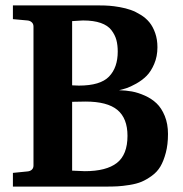

<svg xmlns="http://www.w3.org/2000/svg" viewBox="-20 -691 679 711"><path d="M602.1 -194.8Q602.1 -155.8 594 -125.2Q585.9 -94.7 574 -74.5Q562 -54.2 542 -39.8Q522 -25.4 503.9 -17.8Q485.8 -10.3 459.7 -6.1Q433.6 -2 415.3 -1Q397 0 371.1 0H27.8V-50.8L82 -56.2Q91.8 -57.1 97.9 -62.7Q104 -68.4 104 -78.1V-592.8Q104 -602.5 97.7 -608.4Q91.3 -614.3 82 -615.2L27.8 -620.1V-670.9H350.1Q368.2 -670.9 384.8 -669.7Q401.4 -668.5 423.6 -664.6Q445.8 -660.6 464.4 -654.1Q482.9 -647.5 501.7 -635.7Q520.5 -624 533.4 -608.2Q546.4 -592.3 554.7 -568.6Q563 -544.9 563 -516.1Q563 -481.9 551 -454.1Q539.1 -426.3 522.7 -409.9Q506.3 -393.6 484.4 -381.3Q462.4 -369.1 448.2 -364.5Q434.1 -359.9 420.9 -356.9Q445.8 -356.4 468.5 -352.3Q491.2 -348.1 516.4 -336.9Q541.5 -325.7 559.8 -308.3Q578.1 -291 590.1 -261.7Q602.1 -232.4 602.1 -194.8ZM416 -500Q416 -524.4 410.9 -543.2Q405.8 -562 392.6 -579.3Q379.4 -596.7 353 -606Q326.7 -615.2 288.1 -615.2Q285.2 -615.2 283 -615Q280.8 -614.7 271.2 -614.3Q261.7 -613.8 247.1 -612.8V-375Q268.1 -374 272 -374Q351.6 -374 383.8 -407.5Q416 -440.9 416 -500ZM452.1 -188Q452.1 -252.9 414.8 -283.9Q377.4 -314.9 296.9 -314.9Q274.9 -314.9 247.1 -314V-59.1Q288.1 -57.1 293.9 -57.1Q373.5 -57.1 412.8 -87.6Q452.1 -118.2 452.1 -188Z"/></svg>

Font: Veleka
Style: Bold
Weight: 700
Designer: Stefan Peev, Context Ltd, 2016; SIL International, 1997-2014.
Foundry: Stefan Peev, Context Ltd, 2016
Version: Version 1.000